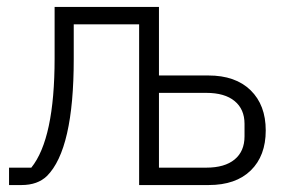

<svg xmlns="http://www.w3.org/2000/svg" viewBox="-20 -532 830 552"><path d="M6 0V-50H70Q137 -133 137 -364V-512H437V-315H579Q657 -315 700.5 -272.5Q744 -230 744 -157Q744 -84 701 -42Q658 0 580 0H380V-462H192V-362Q192 -103 115 -26Q88 0 42 0ZM437 -50H573Q626 -50 654.5 -73.5Q683 -97 683 -140V-176Q683 -218 654.5 -241.5Q626 -265 573 -265H437Z"/></svg>

Font: IBM Plex Sans Light
Style: Regular
Weight: 300
Designer: Mike Abbink, Paul van der Laan, Pieter van Rosmalen
Foundry: Bold Monday
Version: Version 3.0